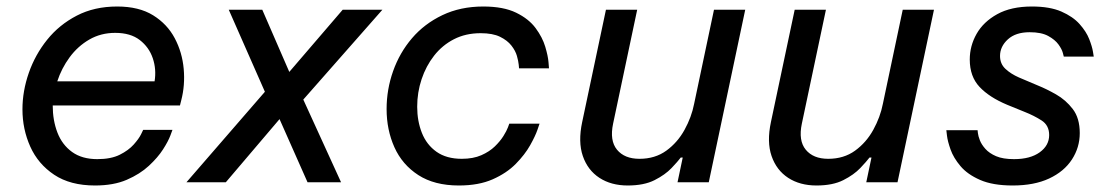

<svg xmlns="http://www.w3.org/2000/svg" viewBox="-20 -560 3406 590"><path d="M272 10Q196 10 146.5 -23Q97 -56 73 -109.5Q49 -163 49 -224Q49 -280 68.5 -336Q88 -392 125 -438Q162 -484 216 -512Q270 -540 340 -540Q407 -540 450.5 -513Q494 -486 517 -442.5Q540 -399 544.5 -348.5Q549 -298 537 -252L533 -236H142Q142 -190 156.5 -152.5Q171 -115 201.5 -93Q232 -71 279 -71Q321 -71 348 -84.5Q375 -98 391 -116Q407 -134 413.5 -147.5Q420 -161 420 -161H510Q510 -161 503.5 -143.5Q497 -126 481 -101Q465 -76 437.5 -50.5Q410 -25 369.5 -7.5Q329 10 272 10ZM156 -310H455Q461 -347 449.5 -381Q438 -415 409.5 -437Q381 -459 334 -459Q290 -459 254.5 -438.5Q219 -418 194 -384Q169 -350 156 -310Z M674 0H553L794 -278L683 -530H786L869 -339L1033 -530H1155L912 -254L1028 0H925L839 -194Z M1390 10Q1315 10 1265.5 -22Q1216 -54 1192 -107.5Q1168 -161 1168 -225Q1168 -285 1188 -341.5Q1208 -398 1246 -442.5Q1284 -487 1339.5 -513.5Q1395 -540 1465 -540Q1527 -540 1566 -521Q1605 -502 1626 -473.5Q1647 -445 1655.5 -416.5Q1664 -388 1665.5 -369Q1667 -350 1667 -350H1575Q1575 -350 1574 -361Q1573 -372 1568.5 -388Q1564 -404 1551.5 -420Q1539 -436 1516.5 -447Q1494 -458 1457 -458Q1411 -458 1375 -439.5Q1339 -421 1314 -389Q1289 -357 1275.5 -316.5Q1262 -276 1262 -232Q1262 -188 1276.5 -151.5Q1291 -115 1321.5 -93.5Q1352 -72 1399 -72Q1434 -72 1459 -83Q1484 -94 1500.5 -110Q1517 -126 1527 -142Q1537 -158 1541 -169Q1545 -180 1545 -180H1638Q1638 -180 1631.5 -161Q1625 -142 1609 -113.5Q1593 -85 1565 -56.5Q1537 -28 1494 -9Q1451 10 1390 10Z M1909 10Q1858 10 1822 -13.5Q1786 -37 1771 -80.5Q1756 -124 1769 -185L1842 -530H1938L1864 -180Q1853 -128 1876 -100Q1899 -72 1945 -72Q1993 -72 2027.5 -97Q2062 -122 2083.5 -161Q2105 -200 2113 -241L2174 -530H2270L2158 0H2062L2078 -76H2072Q2063 -64 2043.5 -43.5Q2024 -23 1991.5 -6.5Q1959 10 1909 10Z M2489 10Q2438 10 2402 -13.5Q2366 -37 2351 -80.5Q2336 -124 2349 -185L2422 -530H2518L2444 -180Q2433 -128 2456 -100Q2479 -72 2525 -72Q2573 -72 2607.5 -97Q2642 -122 2663.5 -161Q2685 -200 2693 -241L2754 -530H2850L2738 0H2642L2658 -76H2652Q2643 -64 2623.5 -43.5Q2604 -23 2571.5 -6.5Q2539 10 2489 10Z M3092 10Q3031 10 2992 -7Q2953 -24 2931.5 -49.5Q2910 -75 2901 -100.5Q2892 -126 2890 -143Q2888 -160 2888 -160H2984Q2984 -160 2985 -151Q2986 -142 2991 -129Q2996 -116 3008 -102.5Q3020 -89 3041 -80Q3062 -71 3096 -71Q3146 -71 3175 -92Q3204 -113 3204 -145Q3204 -175 3180.5 -190Q3157 -205 3129 -216L3075 -238Q3020 -261 2990 -293Q2960 -325 2960 -377Q2960 -419 2981 -456Q3002 -493 3044.5 -516.5Q3087 -540 3151 -540Q3206 -540 3241.5 -524.5Q3277 -509 3297.5 -486Q3318 -463 3327 -440Q3336 -417 3338.5 -401.5Q3341 -386 3341 -386H3249Q3249 -386 3246 -397.5Q3243 -409 3232.5 -423.5Q3222 -438 3201 -449.5Q3180 -461 3144 -461Q3101 -461 3077 -439Q3053 -417 3053 -388Q3053 -364 3069.5 -348.5Q3086 -333 3111 -322L3170 -297Q3195 -287 3225 -270Q3255 -253 3276.5 -225Q3298 -197 3298 -151Q3298 -107 3274 -70Q3250 -33 3204 -11.5Q3158 10 3092 10Z"/></svg>

Font: Be Vietnam Pro Variable Thin
Style: Italic
Weight: 100
Italic angle: -12°
Designer: Lam Bao, Tony Le, Vietanh Nguyen
Foundry: Yellow Type Foundry
Version: Version 1.002